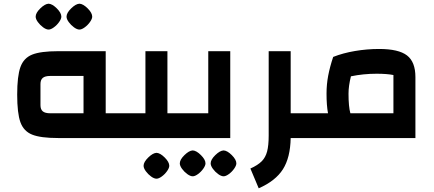

<svg xmlns="http://www.w3.org/2000/svg" viewBox="-20 -747 2349 1039"><path d="M652 -134V0H295Q200 0 154 -18.5Q108 -37 90.5 -85.5Q73 -134 73 -235Q73 -335 90.5 -384Q108 -433 154 -451.5Q200 -470 295 -470H552V-134ZM432 -336H252Q224 -336 211.5 -325.5Q199 -315 199 -292V-178Q199 -155 211.5 -144.5Q224 -134 252 -134H432ZM173 -657Q173 -677 198 -701.5Q223 -726 243 -727Q263 -726 287.5 -701.5Q312 -677 312 -657Q312 -645 300 -628Q288 -611 271.5 -599Q255 -587 243 -587Q230 -587 213.5 -599Q197 -611 185 -627.5Q173 -644 173 -657ZM340 -657Q340 -677 365 -701.5Q390 -726 410 -727Q430 -726 454.5 -701.5Q479 -677 479 -657Q479 -645 467 -628Q455 -611 438.5 -599Q422 -587 410 -587Q397 -587 380.5 -599Q364 -611 352 -627.5Q340 -644 340 -657Z M992 -134V0H612V-134H767V-470H886V-134ZM757 150Q757 130 782 105.5Q807 81 827 80Q847 81 871.5 105.5Q896 130 896 150Q896 162 884 179Q872 196 855.5 208Q839 220 827 220Q814 220 797.5 208Q781 196 769 179.5Q757 163 757 150Z M952 -134H1107V-470H1226V0H952ZM953 137Q953 117 978 92.5Q1003 68 1023 67Q1043 68 1067.5 92.5Q1092 117 1092 137Q1092 149 1080 166Q1068 183 1051.5 195Q1035 207 1023 207Q1010 207 993.5 195Q977 183 965 166.5Q953 150 953 137ZM1120 137Q1120 117 1145 92.5Q1170 68 1190 67Q1210 68 1234.5 92.5Q1259 117 1259 137Q1259 149 1247 166Q1235 183 1218.5 195Q1202 207 1190 207Q1177 207 1160.5 195Q1144 183 1132 166.5Q1120 150 1120 137Z M1657 0H1553Q1551 106 1511 169Q1471 232 1380 272L1335 165Q1375 147 1396 126Q1417 105 1425.5 72.5Q1434 40 1434 -14V-470H1553V-134H1657Z M2228 -330V0H1617V-134H1755Q1747 -177 1747 -240Q1747 -290 1756 -337.5Q1765 -385 1783 -439Q1836 -460 1901 -471Q1966 -482 2032 -482Q2137 -482 2182.5 -447Q2228 -412 2228 -330ZM2109 -341Q2074 -348 2018 -348Q1946 -348 1879 -334Q1866 -282 1866 -240Q1866 -170 1876 -134H2109Z"/></svg>

Font: Changa SemiBold
Style: Regular
Weight: 600
Designer: Eduardo Rodriguez Tunni
Foundry: Eduardo Rodriguez Tunni
Version: Version 2.002; ttfautohint (v1.5) -l 8 -r 50 -G 150 -x 14 -H